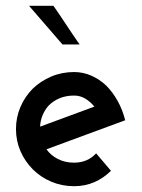

<svg xmlns="http://www.w3.org/2000/svg" viewBox="-20 -632 490 661"><path d="M235 -303Q256 -303 273.5 -292.5Q291 -282 305 -265Q258 -248 211.5 -230.5Q165 -213 118 -196Q119 -217 126.5 -235Q134 -253 146 -267Q162 -284 184.5 -293.5Q207 -303 235 -303ZM362 -44 311 -104Q296 -88 277 -80Q258 -72 235 -72Q204 -72 179.5 -84.5Q155 -97 140 -118Q208 -143 275.5 -168Q343 -193 411 -218Q402 -254 385 -284.5Q368 -315 346 -337Q323 -359 294.5 -371.5Q266 -384 235 -384Q193 -384 156.5 -368.5Q120 -353 93 -327Q66 -300 50.5 -264Q35 -228 35 -188Q35 -147 50.5 -111.5Q66 -76 93 -49Q120 -22 156.5 -6.5Q193 9 235 9Q273 9 305 -5Q337 -19 362 -44ZM254 -479Q231 -512 209 -545.5Q187 -579 164 -612H80Q109 -579 137.5 -545.5Q166 -512 195 -479Z"/></svg>

Font: Josefin Slab Thin
Style: Bold
Weight: 700
Version: Version 2.000